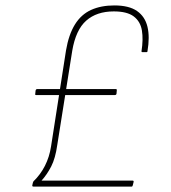

<svg xmlns="http://www.w3.org/2000/svg" viewBox="-20 -687 628 707"><path d="M103 0Q98 0 99 -5L101 -14Q102 -18 103 -19Q129 -44 145.5 -76.5Q162 -109 168 -148L223 -501Q233 -560 256 -597Q279 -634 315.5 -650.5Q352 -667 401 -667Q455 -667 484.5 -646.5Q514 -626 523 -588.5Q532 -551 523 -498Q523 -495 520 -495H504Q501 -495 501 -498Q508 -542 502.5 -575Q497 -608 472.5 -626.5Q448 -645 399 -645Q336 -645 297.5 -611Q259 -577 246 -500L191 -154Q184 -104 168.5 -74Q153 -44 133 -22H468Q473 -22 472 -17L469 -5Q468 0 465 0ZM113 -337Q108 -337 110 -343L111 -353Q112 -359 117 -359H407Q411 -359 410 -353L409 -342Q408 -337 403 -337Z"/></svg>

Font: Sofia Sans Thin
Style: Italic
Weight: 250
Italic angle: -9°
Version: Version 4.100-B